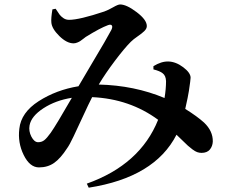

<svg xmlns="http://www.w3.org/2000/svg" viewBox="-20 -788 1040 878"><path d="M211.9 -180.7Q237.3 -216.8 308.6 -340.8Q234.4 -329.1 178.7 -293Q123 -256.8 115.2 -214.8Q110.4 -188.5 123.5 -163.1Q136.7 -137.7 154.3 -137.7Q170.9 -137.7 182.6 -147Q194.3 -156.2 211.9 -180.7ZM681.6 -470.7V-485.4Q717.8 -507.8 750 -506.8Q784.2 -505.9 817.9 -480.5Q851.6 -455.1 851.6 -432.6Q851.6 -423.8 843.8 -372.1Q843.8 -370.1 837.9 -339.8Q832 -309.6 827.1 -290Q881.8 -255.9 913.1 -227.5Q954.1 -188.5 953.1 -140.6Q952.1 -119.1 939.5 -104Q926.8 -88.9 901.4 -88.9Q891.6 -88.9 881.8 -92.3Q872.1 -95.7 859.9 -105Q847.7 -114.3 839.4 -121.6Q831.1 -128.9 814.5 -145.5Q797.9 -162.1 787.1 -171.9Q687.5 23.4 385.7 70.3L377 51.8Q621.1 -35.2 703.1 -240.2Q573.2 -335.9 401.4 -343.8Q385.7 -313.5 360.4 -258.3Q335 -203.1 316.4 -164.1Q297.9 -125 287.1 -110.4Q256.8 -63.5 227.5 -43Q198.2 -22.5 158.2 -22.5Q116.2 -22.5 88.4 -79.1Q60.5 -135.7 68.4 -199.2Q76.2 -273.4 156.7 -325.2Q237.3 -377 338.9 -393.6Q358.4 -427.7 395 -488.8Q431.6 -549.8 457 -593.8Q482.4 -637.7 489.3 -651.4Q496.1 -666 491.2 -671.9Q486.3 -677.7 473.6 -672.9Q438.5 -660.2 372.1 -619.1Q370.1 -617.2 360.8 -610.4Q351.6 -603.5 346.7 -600.1Q341.8 -596.7 333 -593.3Q324.2 -589.8 316.4 -589.8Q285.2 -589.8 251 -623.5Q216.8 -657.2 214.8 -685.5Q212.9 -704.1 219.7 -745.1L234.4 -748Q247.1 -728.5 252.9 -720.7Q258.8 -712.9 270 -705.1Q281.2 -697.3 295.9 -697.3Q342.8 -697.3 457 -735.4Q475.6 -742.2 497.6 -754.9Q519.5 -767.6 529.3 -767.6Q558.6 -767.6 605 -732.4Q651.4 -697.3 651.4 -668.9Q651.4 -657.2 640.6 -646.5Q629.9 -635.7 609.9 -622.1Q589.8 -608.4 578.1 -596.7Q548.8 -567.4 505.4 -509.8Q461.9 -452.1 431.6 -401.4Q594.7 -397.5 732.4 -339.8Q739.3 -381.8 739.3 -417Q738.3 -442.4 723.6 -453.1Q711.9 -462.9 681.6 -470.7Z"/></svg>

Font: GenYoMin TW TTF Bold
Style: Regular
Weight: 700
Version: Version 1.300